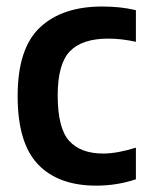

<svg xmlns="http://www.w3.org/2000/svg" viewBox="-20 -574 466 604"><path d="M282.5 10Q163.5 10 99.5 -57Q35.5 -124 35.5 -272Q35.5 -421.5 105.5 -487.5Q175.5 -553.5 301.5 -553.5Q329 -553.5 355.8 -550.8Q382.5 -548 407.5 -542V-442.5Q362.5 -452.5 320.5 -452.5Q238.5 -452.5 200 -412.8Q161.5 -373 161.5 -274Q161.5 -171 197.5 -131Q233.5 -91 304.5 -91Q348.5 -91 407.5 -109.5V-10Q348 10 282.5 10Z"/></svg>

Font: Encode Sans Semi Condensed SemiBold
Style: Regular
Weight: 600
Width: 4
Designer: Multiple Designers
Foundry: Impallari Type
Version: Version 3.000; ttfautohint (v1.8.3) -l 8 -r 50 -G 200 -x 14 